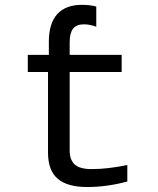

<svg xmlns="http://www.w3.org/2000/svg" viewBox="-20 -751 640 779"><path d="M92.8 -459V-528.3H178.2V-582Q178.2 -656.2 212.4 -693.8Q246.6 -731.4 312 -731.4Q344.2 -731.4 370.6 -724.6V-642.6Q343.3 -652.3 320.8 -652.3Q290 -652.3 276.4 -634.5Q262.7 -616.7 262.7 -580.1V-528.3H473.6V-459H262.7V-140.6Q262.7 -102.1 283.4 -83.5Q304.2 -64.9 351.6 -64.9Q417 -64.9 496.6 -81.5V-14.6Q414.1 7.8 333 7.8Q253.9 7.8 214.4 -25.6Q174.8 -59.1 174.8 -131.3V-459Z"/></svg>

Font: Courier New
Style: Regular
Weight: 400
Designer: Steve Matteson
Foundry: Ascender Corporation
Version: Version 2.00.3